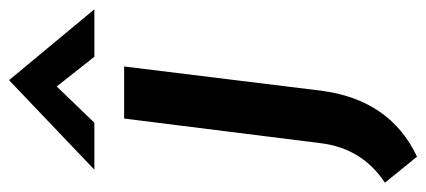

<svg xmlns="http://www.w3.org/2000/svg" viewBox="-294 -438 917 413"><g transform="rotate(-90 164.5 -231.5)"><path d="M63 0 116 -423H228L176 0Q157 149 34 207L-22 138Q52 89 63 0ZM249 -487 185 -568 107 -487H6L198 -670H199L351 -487Z"/></g></svg>

Font: Josefin Sans SemiBold
Style: Italic
Weight: 600
Italic angle: -7°
Designer: Santiago Orozco
Foundry: Typemade
Version: Version 2.000